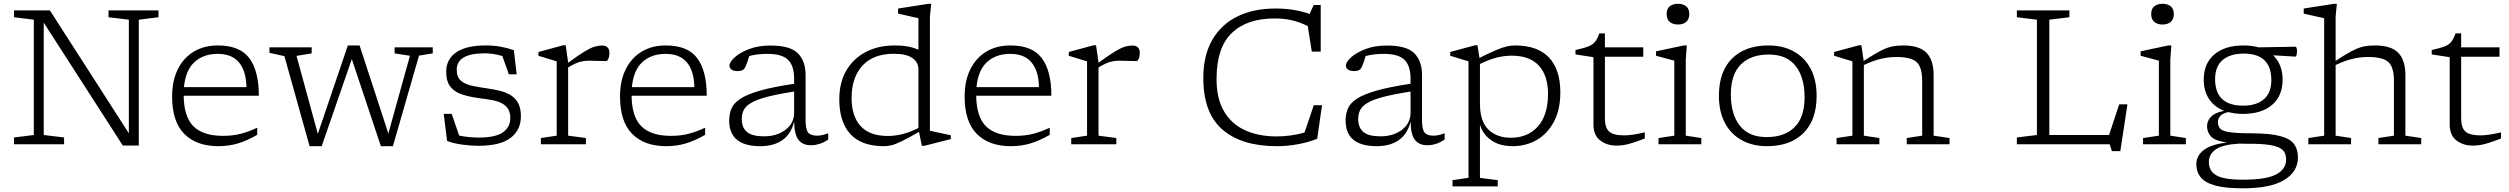

<svg xmlns="http://www.w3.org/2000/svg" viewBox="-20 -762 13250 1014"><path d="M158.5 -49V-658L54 -671V-707H243.5L660.5 -58V-658L553 -671V-707H817V-671L713 -658V6.5H628.5L211 -642.5V-49L318.5 -36V0H54V-36Z M1130 -522Q1246.5 -522 1296.8 -454.8Q1347 -387.5 1347 -256.5H950Q951.5 -144 1002.5 -94.2Q1053.5 -44.5 1158.5 -44.5Q1209.5 -44.5 1251.5 -55.5Q1293.5 -66.5 1338.5 -87.5V-50Q1283 -18 1234.8 -4Q1186.5 10 1133.5 10Q1017.5 10 953.2 -54.8Q889 -119.5 889 -252Q889 -336 919.2 -396.5Q949.5 -457 1003.8 -489.5Q1058 -522 1130 -522ZM1129.5 -477.5Q1055.5 -477.5 1008 -435Q960.5 -392.5 951.5 -302H1281.5Q1280 -386.5 1242.5 -432Q1205 -477.5 1129.5 -477.5Z M2145 -467.5 2064 -480V-512H2265.5V-480L2193 -468.5L2055 10H1991.5L1838 -450L1679 10H1615L1482 -465.5L1403 -483V-512H1626V-480L1546 -467L1658.5 -55L1817 -522H1879L2031 -57Z M2544.5 -522Q2587.5 -522 2623.2 -515.5Q2659 -509 2694 -497L2708.5 -369.5H2667.5L2633 -466Q2607.5 -473.5 2584.8 -477Q2562 -480.5 2541.5 -480.5Q2392 -480.5 2392 -394Q2392 -355 2414 -336Q2436 -317 2472.2 -309.2Q2508.5 -301.5 2551 -295.5Q2583 -291 2614.8 -283.8Q2646.5 -276.5 2673 -261.8Q2699.5 -247 2715.2 -219.8Q2731 -192.5 2731 -148Q2731 -75 2676.2 -33.5Q2621.5 8 2506 8Q2466.5 8 2419.2 1.5Q2372 -5 2341 -18L2323.5 -160.5H2365.5L2405 -46Q2430.5 -40.5 2458.2 -38Q2486 -35.5 2508 -35.5Q2596 -35.5 2635.5 -62.8Q2675 -90 2675 -138.5Q2675 -175.5 2657 -195.8Q2639 -216 2610.2 -225.2Q2581.5 -234.5 2547.8 -238.5Q2514 -242.5 2482.5 -248Q2440.5 -255 2407.5 -268.2Q2374.5 -281.5 2355.5 -308.2Q2336.5 -335 2336.5 -383Q2336.5 -449 2389.2 -485.5Q2442 -522 2544.5 -522Z M2980.5 -433V-430.5Q3035 -470.5 3067.2 -490Q3099.5 -509.5 3120 -515.5Q3140.5 -521.5 3159.5 -521.5Q3198.5 -521.5 3198.5 -482.5Q3198.5 -464.5 3193 -452Q3187.5 -439.5 3180.5 -439.5Q3156 -439.5 3132.5 -440.5Q3109 -441.5 3087 -441.5Q3065.5 -441.5 3043 -435.5Q3020.5 -429.5 2980.5 -406V-45.5L3074.5 -33V0H2836.5V-33L2920 -45.5V-438Q2910.5 -441 2880.8 -450Q2851 -459 2823.5 -467.5V-487.5L2955 -523H2967.5Z M3495.5 -522Q3612 -522 3662.2 -454.8Q3712.5 -387.5 3712.5 -256.5H3315.5Q3317 -144 3368 -94.2Q3419 -44.5 3524 -44.5Q3575 -44.5 3617 -55.5Q3659 -66.5 3704 -87.5V-50Q3648.5 -18 3600.2 -4Q3552 10 3499 10Q3383 10 3318.8 -54.8Q3254.5 -119.5 3254.5 -252Q3254.5 -336 3284.8 -396.5Q3315 -457 3369.2 -489.5Q3423.5 -522 3495.5 -522ZM3495 -477.5Q3421 -477.5 3373.5 -435Q3326 -392.5 3317 -302H3647Q3645.5 -386.5 3608 -432Q3570.5 -477.5 3495 -477.5Z M4262 5Q4220.5 5 4198 -22Q4175.5 -49 4174 -120Q4158 -54 4112 -22Q4066 10 3995.5 10Q3831 10 3831 -125Q3831 -160.5 3843.2 -189.2Q3855.5 -218 3891 -241Q3926.5 -264 3994.5 -283.5Q4062.5 -303 4174 -319.5V-345.5Q4174 -414 4142.2 -445.8Q4110.5 -477.5 4033 -477.5Q3977.5 -477.5 3937 -466Q3927 -432.5 3917 -409.5Q3910.5 -395 3900 -390.8Q3889.5 -386.5 3876.5 -386.5Q3854 -386.5 3843.2 -394.8Q3832.5 -403 3832.5 -415Q3832.5 -434 3859.8 -459Q3887 -484 3935.8 -502.8Q3984.5 -521.5 4049 -521.5Q4153.5 -521.5 4194 -480.5Q4234.5 -439.5 4234.5 -365.5V-128.5Q4234.5 -78 4248.2 -61.8Q4262 -45.5 4295.5 -45.5Q4322 -45.5 4354 -58.5V-25Q4310.5 5 4262 5ZM3897.5 -133.5Q3897.5 -87.5 3925.2 -64.8Q3953 -42 4014.5 -42Q4083 -42 4128.5 -76.5Q4174 -111 4174 -167.5V-278.5Q4084.5 -264.5 4029.5 -250Q3974.5 -235.5 3946 -218.2Q3917.5 -201 3907.5 -180.2Q3897.5 -159.5 3897.5 -133.5Z M4848.5 8 4833.5 -65.5Q4775 -32 4741.5 -15.8Q4708 0.5 4687.5 5.2Q4667 10 4648.5 10Q4529.5 10 4471 -53.8Q4412.5 -117.5 4412.5 -237.5Q4412.5 -326 4449.8 -389.8Q4487 -453.5 4553 -487.8Q4619 -522 4705.5 -522Q4743.5 -522 4772 -517Q4800.5 -512 4830.5 -500V-666Q4824.5 -667 4804 -671.8Q4783.5 -676.5 4760.2 -681.8Q4737 -687 4723 -690V-717L4884.5 -742H4898L4891 -674.5V-71.5Q4897 -70 4919.8 -65.2Q4942.5 -60.5 4966.8 -55.2Q4991 -50 5001.5 -47.5V-27.5L4862 8ZM4830.5 -395.5Q4830.5 -432.5 4798.8 -455.2Q4767 -478 4702 -478Q4592 -478 4534.8 -415.5Q4477.5 -353 4477.5 -244Q4477.5 -149 4524.8 -96.5Q4572 -44 4669.5 -44Q4707.5 -44 4746.2 -53.8Q4785 -63.5 4830.5 -86Z M5315.5 -522Q5432 -522 5482.2 -454.8Q5532.5 -387.5 5532.5 -256.5H5135.5Q5137 -144 5188 -94.2Q5239 -44.5 5344 -44.5Q5395 -44.5 5437 -55.5Q5479 -66.5 5524 -87.5V-50Q5468.5 -18 5420.2 -4Q5372 10 5319 10Q5203 10 5138.8 -54.8Q5074.5 -119.5 5074.5 -252Q5074.5 -336 5104.8 -396.5Q5135 -457 5189.2 -489.5Q5243.5 -522 5315.5 -522ZM5315 -477.5Q5241 -477.5 5193.5 -435Q5146 -392.5 5137 -302H5467Q5465.5 -386.5 5428 -432Q5390.5 -477.5 5315 -477.5Z M5781.5 -433V-430.5Q5836 -470.5 5868.2 -490Q5900.5 -509.5 5921 -515.5Q5941.5 -521.5 5960.5 -521.5Q5999.5 -521.5 5999.5 -482.5Q5999.5 -464.5 5994 -452Q5988.5 -439.5 5981.5 -439.5Q5957 -439.5 5933.5 -440.5Q5910 -441.5 5888 -441.5Q5866.5 -441.5 5844 -435.5Q5821.5 -429.5 5781.5 -406V-45.5L5875.5 -33V0H5637.5V-33L5721 -45.5V-438Q5711.5 -441 5681.8 -450Q5652 -459 5624.5 -467.5V-487.5L5756 -523H5768.5Z M6723 -41.5Q6756 -41.5 6794.8 -46.5Q6833.5 -51.5 6869.5 -62L6918.5 -206.5H6962L6936.5 -29.5Q6895.5 -12 6838.8 -1Q6782 10 6723.5 10Q6536.5 10 6435.2 -78.5Q6334 -167 6335 -353Q6335.5 -470 6382.2 -551.2Q6429 -632.5 6514.2 -674.8Q6599.5 -717 6715.5 -717Q6768.5 -717 6813.2 -709.5Q6858 -702 6896.5 -688.5L6918 -735.5H6955V-489.5H6908L6886.5 -624.5Q6841 -646.5 6800.5 -655.5Q6760 -664.5 6711.5 -664.5Q6566.5 -664.5 6486.5 -588.8Q6406.5 -513 6405 -352Q6403.5 -245.5 6442.8 -176.8Q6482 -108 6554 -74.8Q6626 -41.5 6723 -41.5Z M7517.5 5Q7476 5 7453.5 -22Q7431 -49 7429.5 -120Q7413.5 -54 7367.5 -22Q7321.5 10 7251 10Q7086.5 10 7086.5 -125Q7086.5 -160.5 7098.8 -189.2Q7111 -218 7146.5 -241Q7182 -264 7250 -283.5Q7318 -303 7429.5 -319.5V-345.5Q7429.5 -414 7397.8 -445.8Q7366 -477.5 7288.5 -477.5Q7233 -477.5 7192.5 -466Q7182.5 -432.5 7172.5 -409.5Q7166 -395 7155.5 -390.8Q7145 -386.5 7132 -386.5Q7109.5 -386.5 7098.8 -394.8Q7088 -403 7088 -415Q7088 -434 7115.2 -459Q7142.5 -484 7191.2 -502.8Q7240 -521.5 7304.5 -521.5Q7409 -521.5 7449.5 -480.5Q7490 -439.5 7490 -365.5V-128.5Q7490 -78 7503.8 -61.8Q7517.5 -45.5 7551 -45.5Q7577.5 -45.5 7609.5 -58.5V-25Q7566 5 7517.5 5ZM7153 -133.5Q7153 -87.5 7180.8 -64.8Q7208.5 -42 7270 -42Q7338.5 -42 7384 -76.5Q7429.5 -111 7429.5 -167.5V-278.5Q7340 -264.5 7285 -250Q7230 -235.5 7201.5 -218.2Q7173 -201 7163 -180.2Q7153 -159.5 7153 -133.5Z M7890 189.5V222.5H7651V189.5L7735.5 177V-438Q7726 -441 7696.2 -450Q7666.5 -459 7639 -467.5V-487.5L7770.5 -523H7783L7793.5 -456Q7848.5 -484 7882.5 -498Q7916.5 -512 7938.8 -517Q7961 -522 7981 -522Q8100.5 -522 8160.5 -458.2Q8220.5 -394.5 8220.5 -274.5Q8220.5 -183 8186.8 -119.5Q8153 -56 8096.2 -23Q8039.5 10 7969.5 10Q7899.5 10 7855 -21.8Q7810.5 -53.5 7796 -103.5V177.5ZM8155.5 -266.5Q8155.5 -362 8107.5 -415Q8059.5 -468 7963.5 -468Q7924.5 -468 7884 -457.8Q7843.5 -447.5 7796 -424V-214.5Q7796 -121 7840.5 -77.8Q7885 -34.5 7959 -34.5Q8049.5 -34.5 8102.5 -94.8Q8155.5 -155 8155.5 -266.5Z M8456 -135.5Q8456 -87.5 8478.5 -67.2Q8501 -47 8558 -47Q8598.5 -47 8666.5 -63V-30.5Q8626 -15 8600.2 -7Q8574.5 1 8555.5 4Q8536.5 7 8517.5 7Q8467 7 8431.2 -20.2Q8395.5 -47.5 8395.5 -104V-460L8300.5 -474.5V-498Q8345 -507.5 8368.5 -516.8Q8392 -526 8404 -541.5Q8416 -557 8426.5 -585.5H8456V-512H8658.5V-462.5H8456Z M8842 -632.5Q8815 -632.5 8798.5 -646.2Q8782 -660 8782 -688Q8782 -715.5 8798.5 -728.8Q8815 -742 8842 -742Q8868.5 -742 8885 -728.8Q8901.5 -715.5 8901.5 -688Q8901.5 -660 8885 -646.2Q8868.5 -632.5 8842 -632.5ZM8888.5 -522 8883 -447V-45.5L8965 -33V0H8739V-33L8822.5 -45.5V-441.5Q8817 -443 8799.8 -447.8Q8782.5 -452.5 8761.8 -458Q8741 -463.5 8726 -467.5V-491L8872.5 -522Z M9312.5 10Q9235 10 9177.8 -22Q9120.5 -54 9089.2 -113.5Q9058 -173 9058 -256.5Q9058 -384 9127.5 -453Q9197 -522 9319.5 -522Q9397 -522 9454.2 -490Q9511.5 -458 9542.8 -398.5Q9574 -339 9574 -255.5Q9574 -128 9504.2 -59Q9434.5 10 9312.5 10ZM9310.5 -38Q9405 -38 9457.8 -90.5Q9510.5 -143 9510.5 -249Q9510.5 -353 9463.2 -413.5Q9416 -474 9321 -474Q9226.5 -474 9173.8 -421.5Q9121 -369 9121 -263Q9121 -159 9168.2 -98.5Q9215.5 -38 9310.5 -38Z M10050 -33 10131.5 -45.5V-335.5Q10131.5 -406.5 10102.5 -433.8Q10073.5 -461 9995.5 -461Q9953.5 -461 9912.8 -451.2Q9872 -441.5 9823.5 -418.5V-45.5L9905.5 -33V0H9679.5V-33L9763 -45.5V-438Q9755 -440.5 9727.8 -448.8Q9700.5 -457 9666.5 -467.5V-487.5L9798 -523H9810.5L9822.5 -440Q9875.5 -474.5 9909.2 -492.2Q9943 -510 9970.2 -516Q9997.5 -522 10030 -522Q10117 -522 10154.5 -483Q10192 -444 10192 -365V-45.5L10276 -33V0H10050Z M11178 36H11133.5L11121.5 0H10631.5V-36L10737.5 -49V-658L10631.5 -671V-707H10909V-671L10803 -658V-49H11118.5L11172 -211H11215.5Z M11401 -632.5Q11374 -632.5 11357.5 -646.2Q11341 -660 11341 -688Q11341 -715.5 11357.5 -728.8Q11374 -742 11401 -742Q11427.5 -742 11444 -728.8Q11460.5 -715.5 11460.5 -688Q11460.5 -660 11444 -646.2Q11427.5 -632.5 11401 -632.5ZM11447.5 -522 11442 -447V-45.5L11524 -33V0H11298V-33L11381.5 -45.5V-441.5Q11376 -443 11358.8 -447.8Q11341.5 -452.5 11320.8 -458Q11300 -463.5 11285 -467.5V-491L11431.5 -522Z M11825.5 -160.5Q11783.5 -160.5 11748.5 -170Q11719 -164 11706.2 -150Q11693.5 -136 11693.5 -117.5Q11693.5 -95.5 11705.5 -82.5Q11717.5 -69.5 11756 -63.8Q11794.5 -58 11874 -58Q11970.5 -57.5 12023 -43.2Q12075.5 -29 12095.8 -0.8Q12116 27.5 12116 69Q12116 145 12043.2 188.8Q11970.5 232.5 11826 232.5Q11733 232.5 11679.2 217.8Q11625.5 203 11602.5 174.5Q11579.5 146 11579.5 105Q11579.5 60 11619.5 29.8Q11659.5 -0.5 11741.5 -9Q11677 -18.5 11656.5 -41.2Q11636 -64 11636 -96.5Q11636 -122 11656 -144.2Q11676 -166.5 11726 -177Q11674.5 -197 11646.5 -239.2Q11618.5 -281.5 11618.5 -341.5Q11618.5 -426.5 11674.2 -474.2Q11730 -522 11829 -522Q11872 -522 11907.5 -512Q11985.5 -512.5 12036.5 -514Q12087.5 -515.5 12100.5 -515.5Q12111 -515.5 12111 -493.5Q12111 -480.5 12108.8 -471.8Q12106.5 -463 12102.5 -463Q12096.5 -463 12086.5 -463.8Q12076.5 -464.5 12053.2 -466Q12030 -467.5 11985 -470Q12035 -422 12035 -340.5Q12035 -256 11979.5 -208.2Q11924 -160.5 11825.5 -160.5ZM11826.5 -204Q11897 -204 11936.2 -238Q11975.5 -272 11975.5 -338.5Q11975.5 -479 11829.5 -479Q11758.5 -479 11718.5 -445.2Q11678.5 -411.5 11678.5 -344.5Q11678.5 -204 11826.5 -204ZM11645.5 94Q11645.5 140.5 11684.8 163.8Q11724 187 11826 187Q11948.5 187 12001 159Q12053.5 131 12053.5 81Q12053.5 62 12047 46.5Q12040.5 31 12020.5 19.8Q12000.5 8.5 11961 2.8Q11921.5 -3 11855.5 -2.5Q11829.5 -2.5 11807 -3.5Q11720 1 11682.8 26.5Q11645.5 52 11645.5 94Z M12396.5 0H12171V-33L12254.5 -45.5V-666Q12248 -667 12229.8 -671.2Q12211.5 -675.5 12188.8 -680.5Q12166 -685.5 12146.5 -690V-717L12308.5 -742H12321.5L12315 -674.5V-440.5Q12367 -475 12400.8 -492.5Q12434.5 -510 12461.5 -516Q12488.5 -522 12521.5 -522Q12608.5 -522 12646 -483Q12683.5 -444 12683.5 -365V-45.5L12767 -33V0H12541V-33L12623 -45.5V-335.5Q12623 -406.5 12594 -433.8Q12565 -461 12486.5 -461Q12444.5 -461 12403.8 -451.2Q12363 -441.5 12315 -418.5V-45.5L12396.5 -33Z M12978 -135.5Q12978 -87.5 13000.5 -67.2Q13023 -47 13080 -47Q13120.5 -47 13188.5 -63V-30.5Q13148 -15 13122.2 -7Q13096.5 1 13077.5 4Q13058.5 7 13039.5 7Q12989 7 12953.2 -20.2Q12917.5 -47.5 12917.5 -104V-460L12822.5 -474.5V-498Q12867 -507.5 12890.5 -516.8Q12914 -526 12926 -541.5Q12938 -557 12948.5 -585.5H12978V-512H13180.5V-462.5H12978Z"/></svg>

Font: Newsreader Caption Light
Style: Regular
Weight: 300
Designer: Hugues Gentile
Foundry: Production Type
Version: Version 1.001